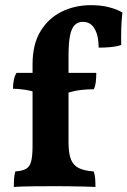

<svg xmlns="http://www.w3.org/2000/svg" viewBox="-20 -736 504 759"><path d="M360.7 -448Q360.7 -430.7 358.7 -412.7Q356.7 -394.7 350.7 -383.2Q321.7 -383.2 296.5 -379.9Q271.3 -376.7 245.6 -368.1V-448ZM108.7 -482.3Q108.7 -560.9 140.2 -612.7Q171.8 -664.5 224.2 -690Q276.7 -715.6 339.6 -715.6Q380.2 -715.6 412.5 -707Q444.7 -698.5 463.9 -686.4Q460.3 -656.4 459.3 -621.2Q458.3 -585.9 459.3 -558.4Q443.2 -552.3 417.2 -549.8Q391.3 -547.3 370 -547.8Q370 -594 354.3 -621.8Q338.7 -649.6 307.6 -649.6Q287.4 -649.6 274.8 -636.5Q262.3 -623.4 256.6 -594.2Q250.9 -565 250.9 -514.8V-175H108.7ZM129.4 -448V-368.5Q101.3 -378.2 75.3 -381.7Q49.3 -385.2 31.3 -385.2Q31.3 -402.4 34.5 -419.2Q37.8 -435.9 45.3 -448ZM250.9 -173.1Q250.9 -130.1 260.4 -106Q270 -82 291.8 -71.4Q313.6 -60.8 350.4 -58.3Q354.9 -46.1 356.2 -29.9Q357.4 -13.6 357.4 3Q340.4 2 314.6 1.5Q288.9 1 260.2 0.5Q231.4 0 203.2 0Q158.3 0 110.4 0.5Q62.5 1 34.7 3Q34.7 -17.8 35.9 -32.5Q37.2 -47.1 40.7 -58.3Q67.7 -60.3 82.5 -68.3Q97.2 -76.3 102.9 -97.4Q108.7 -118.5 108.7 -158.3V-227H250.9Z"/></svg>

Font: Vollkorn
Style: Regular
Weight: 400
Designer: Friedrich Althausen
Foundry: Friedrich Althausen
Version: Version 5.001